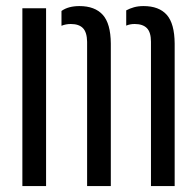

<svg xmlns="http://www.w3.org/2000/svg" viewBox="-20 -628 662 648"><path d="M489.5 0V-487Q489.5 -519 475.8 -533Q462 -547 434.5 -547Q418.5 -547 406 -541.5V-593Q418 -599.5 432.2 -603.5Q446.5 -607.5 464.5 -607.5Q516.5 -607.5 542.8 -578Q569 -548.5 569.5 -481V0ZM274 0V-487Q273.5 -519 260 -533Q246.5 -547 219 -547Q202 -547 187.5 -541V-591Q210.5 -607.5 248 -607.5Q300 -607.5 326.8 -578Q353.5 -548.5 354 -481V0ZM55.5 0V-600H135.5V0Z"/></svg>

Font: Big Shoulders Stencil Text
Style: Regular
Weight: 400
Designer: Patric King
Foundry: XO Type Co
Version: Version 1.000